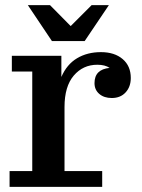

<svg xmlns="http://www.w3.org/2000/svg" viewBox="-20 -724 551 744"><path d="M181.2 -564.9 87.9 -704.1H173.8L253.9 -623L335 -704.1H401.9L308.1 -564.9ZM17.1 0V-61H105V-446.8H25.9V-507.8H217.8V-425.8Q238.8 -474.6 278.6 -498.3Q318.4 -522 371.1 -522Q423.8 -522 455.3 -495.1Q486.8 -468.3 486.8 -421.9Q486.8 -387.7 466.8 -366Q446.8 -344.2 413.1 -344.2Q383.3 -344.2 364.7 -360.1Q346.2 -376 346.2 -401.9Q346.2 -455.1 404.8 -460.9Q387.2 -473.1 356.9 -473.1Q301.8 -473.1 265.9 -431.2Q230 -389.2 230 -309.1V-61H376V0Z"/></svg>

Font: Montagu Slab 144pt Medium
Style: Regular
Weight: 500
Designer: Florian Karsten
Foundry: Florian Karsten
Version: Version 1.000